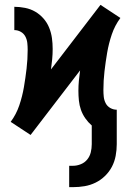

<svg xmlns="http://www.w3.org/2000/svg" viewBox="-20 -548 540 791"><path d="M265 223V135H281Q297 135 313 128.5Q329 122 339.5 109Q350 96 354 79.5Q358 63 358 46V-31Q343 -44 331.5 -60.5Q320 -77 313.5 -95.5Q307 -114 305 -134Q303 -154 303 -174Q303 -195 305 -216Q307 -237 310 -258L106 8L65 -19L24 -46Q47 -77 59.5 -114Q72 -151 78.5 -189Q85 -227 89.5 -265.5Q94 -304 94 -343Q94 -357 92.5 -371Q91 -385 84.5 -397.5Q78 -410 65.5 -417Q53 -424 39 -424V-520Q61 -520 83.5 -515.5Q106 -511 125 -500Q144 -489 159 -472Q174 -455 182.5 -434Q191 -413 194 -391Q197 -369 197 -346Q197 -325 195 -304Q193 -283 190 -262L394 -528L435 -501L476 -474Q453 -443 440.5 -406Q428 -369 421.5 -331Q415 -293 410.5 -254.5Q406 -216 406 -177Q406 -163 407.5 -149Q409 -135 415.5 -122.5Q422 -110 434.5 -103Q447 -96 461 -96V46Q461 70 456.5 94Q452 118 441 139Q430 160 412.5 177Q395 194 373.5 204.5Q352 215 328.5 219Q305 223 281 223Z"/></svg>

Font: Iosevka Algr
Style: Bold
Weight: 700
Monospace: yes
Designer: Belleve Invis
Foundry: Belleve Invis
Version: Version 26.0.2; ttfautohint (v1.8.3)